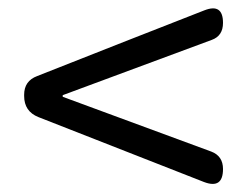

<svg xmlns="http://www.w3.org/2000/svg" viewBox="-20 -602 595 462"><path d="M69.3 -418.9Q284.2 -503.9 471.7 -577.1Q516.6 -594.7 516.6 -546.9Q516.6 -515.6 489.3 -505.9Q250 -417 130.9 -373V-369.1Q252.9 -324.2 488.3 -237.3Q516.6 -226.6 516.6 -195.3Q516.6 -146.5 470.7 -164.1L72.3 -320.3Q38.1 -334 38.1 -371.1V-374Q38.1 -407.2 69.3 -418.9Z"/></svg>

Font: GenSenMaruGothic TW TTF Regular
Style: Regular
Weight: 400
Version: Version 1.301